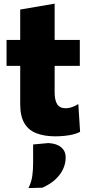

<svg xmlns="http://www.w3.org/2000/svg" viewBox="-20 -714 470 1026"><path d="M275.5 14.5Q217 14.5 174.8 -1.8Q132.5 -18 110.2 -55.8Q88 -93.5 88 -157Q88 -184 88 -213.5Q88 -243 88 -278.2Q88 -313.5 88 -357Q88 -400.5 88 -455.5Q88 -515.5 88 -564Q88 -612.5 88 -663L272 -694.5Q272 -654.5 272 -617.8Q272 -581 272 -542Q272 -503 272 -455.5V-219.5Q272 -179 285.5 -157.2Q299 -135.5 331.5 -135.5Q346 -135.5 363.2 -141Q380.5 -146.5 398.5 -158L408 -9.5Q393.5 -1.5 371.8 4Q350 9.5 324.8 12Q299.5 14.5 275.5 14.5ZM15 -362V-500.5H406.5V-362Q361.5 -362 316.2 -362Q271 -362 229 -362H144.5ZM132 291Q148 259 152.5 226.5Q157 194 157 157.5Q157 132.5 157 107.5Q157 82.5 157 58L238.5 50.5Q284 53 307.5 73.5Q331 94 331 126.5Q331 161 316.2 191.5Q301.5 222 273.8 246.8Q246 271.5 206.5 289Z"/></svg>

Font: Commissioner Thin ExtraBold
Style: Regular
Weight: 800
Version: Version 1.000